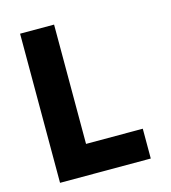

<svg xmlns="http://www.w3.org/2000/svg" viewBox="-106 -789 775 872"><g transform="rotate(-15 282.0 -352.5)"><path d="M228.5 -703.1H68.7V-1.9H495.3V-142.1H228.5Z"/></g></svg>

Font: Hussar
Style: BdSuprExt
Weight: 700
Foundry: Cannot Into Space Fonts
Version: Version 2.00